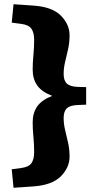

<svg xmlns="http://www.w3.org/2000/svg" viewBox="-20 -765 460 908"><path d="M387.5 -353V-270L350 -268.5Q312.5 -267.5 296.8 -253.2Q281 -239 281 -207.5Q281 -179 288 -150Q295 -121 302 -89.8Q309 -58.5 309 -24.5Q309 27 268 68.5Q227 110 139 116.5L44 123L35.5 35.5L80.5 29.5Q116 25 128.8 6.5Q141.5 -12 141.5 -45.5Q141.5 -82 138 -118.2Q134.5 -154.5 134.5 -186Q134.5 -231 156 -261.8Q177.5 -292.5 227 -311.5Q177.5 -330.5 156 -361Q134.5 -391.5 134.5 -436Q134.5 -467.5 138 -503.8Q141.5 -540 141.5 -577Q141.5 -610 128.8 -628.8Q116 -647.5 80.5 -652L35.5 -658L44 -745L139 -738.5Q227 -732.5 268 -691Q309 -649.5 309 -598.5Q309 -563.5 302 -532.5Q295 -501.5 288 -472.5Q281 -443.5 281 -415Q281 -383.5 296.8 -369.2Q312.5 -355 350 -354Z"/></svg>

Font: Newsreader 6pt
Style: Bold
Weight: 700
Designer: Hugues Gentile
Foundry: Production Type
Version: Version 1.003; ttfautohint (v1.8.3)